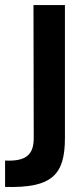

<svg xmlns="http://www.w3.org/2000/svg" viewBox="-73 -532 333 757"><path d="M-53 101V205C132 210 183 158 183 12V-512H59L60 12C60 78 30 105 -53 101Z"/></svg>

Font: Vanilla Cream
Style: Bold
Weight: 700
Designer: Jeremy Tribby, Jinavaṁso
Foundry: Tribby Type
Version: Version 1.422;Glyphs 3.1.2 (3151)